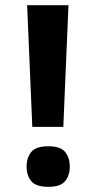

<svg xmlns="http://www.w3.org/2000/svg" viewBox="-20 -713 370 743"><path d="M85 -693H245L225 -222H105ZM83 -68Q83 -103 101 -125Q119 -147 167 -147Q214 -147 232 -125Q250 -103 250 -68Q250 -34 232 -12Q214 10 167 10Q119 10 101 -12Q83 -34 83 -68Z"/></svg>

Font: Khand Variable Light
Style: Regular
Weight: 300
Designer: Satya Rajpurohit
Foundry: Indian Type Foundry
Version: Version 3.000